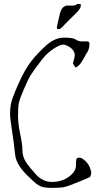

<svg xmlns="http://www.w3.org/2000/svg" viewBox="-20 -876 499 942"><path d="M280.3 -738.3Q274.4 -732.9 266.6 -732.9Q258.8 -732.9 258.8 -739.7Q260.7 -754.4 270.5 -794.4Q276.4 -826.2 288.1 -838.4Q298.8 -848.6 311 -848.9Q323.2 -849.1 329.1 -848.6Q335 -848.1 336.9 -848.6Q338.9 -849.1 342.8 -849.4Q346.7 -849.6 348.6 -850.3Q350.6 -851.1 353.5 -852.3Q356.4 -853.5 358.4 -856.4H376V-846.2Q376 -833 349.1 -807.4Q322.3 -781.7 280.3 -738.3ZM421.9 -7.8Q413.1 -2 320.3 34.2Q301.8 41 289.1 43Q278.3 44.9 238.3 45.9Q199.2 45.9 180.2 38.6Q161.1 31.2 127.9 -2Q59.6 -63.5 54.2 -117.2Q48.8 -170.9 39.1 -233.9Q29.3 -296.9 29.3 -317.4Q29.3 -337.9 33.2 -363.8Q37.1 -389.6 69.8 -463.4Q102.5 -537.1 134.8 -577.6Q167 -618.2 208.5 -654.8Q250 -691.4 294.4 -691.4Q338.9 -691.4 350.6 -682.6L351.6 -681.6Q366.2 -672.9 379.9 -672.9H394.5Q397.5 -672.9 400.4 -672.9Q412.1 -673.8 416 -669.9Q419.9 -666 418.9 -656.2Q418 -652.3 418 -648.4Q416 -632.8 410.2 -623Q403.3 -613.3 388.7 -585.9Q375 -560.5 361.3 -550.8Q361.3 -550.8 351.6 -543.9L337.9 -563.5Q337.9 -568.4 343.8 -587.9Q346.7 -597.7 346.7 -605.5Q346.7 -614.3 342.8 -622.1Q335.9 -636.7 318.4 -647Q300.8 -657.2 290.5 -657.2Q280.3 -657.2 270.5 -652.3Q219.7 -627.9 184.6 -582Q145.5 -531.2 131.8 -509.3Q118.2 -487.3 97.7 -439.5Q77.1 -391.6 72.8 -372.1Q68.4 -352.5 68.4 -310.1Q68.4 -267.6 79.1 -218.3Q89.8 -168.9 89.8 -142.6Q89.8 -116.2 100.1 -93.8Q110.4 -71.3 149.4 -28.3Q185.5 16.6 234.4 16.6Q283.2 16.6 317.9 -8.8Q352.5 -34.2 352.5 -63.5Q352.5 -92.8 356.4 -98.6Q359.4 -102.5 370.1 -102.5Q380.9 -102.5 397.5 -87.4Q414.1 -72.3 420.9 -53.7Q427.7 -35.2 427.7 -29.8Q427.7 -24.4 425.8 -17.6Q422.9 -8.8 421.9 -7.8Z"/></svg>

Font: Drukaatie burti
Style: Thin
Weight: 100
Version: Version 0.14